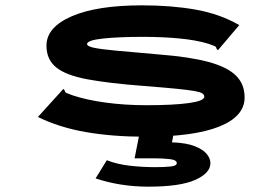

<svg xmlns="http://www.w3.org/2000/svg" viewBox="-20 -502 1040 719"><path d="M524 10Q401 10 301 -7.5Q201 -25 122 -64L210 -161L217 -169L222 -164Q223 -156 229.5 -153.5Q236 -151 252 -145Q302 -128 374.5 -118Q447 -108 528 -108Q629 -108 687 -116Q745 -124 745 -140Q745 -147 738 -152Q731 -157 709 -161Q687 -165 642 -169.5Q597 -174 520 -180Q388 -190 307.5 -205Q227 -220 190.5 -249.5Q154 -279 154 -331Q154 -400 248.5 -441Q343 -482 512 -482Q622 -482 712.5 -466Q803 -450 876 -408L803 -322L796 -314L791 -319Q790 -327 783.5 -329.5Q777 -332 761 -338Q715 -352 651.5 -358Q588 -364 516 -364Q422 -364 364 -357.5Q306 -351 306 -337Q306 -329 330 -323.5Q354 -318 413 -312.5Q472 -307 576 -298Q691 -289 761 -270Q831 -251 863.5 -219Q896 -187 896 -137Q896 -66 801 -28Q706 10 524 10ZM536 197Q430 197 338 166L380 98Q418 113 465.5 118.5Q513 124 562 124Q595 124 618.5 121.5Q642 119 642 109Q642 97 616.5 94Q591 91 564 91H484L502 0H630L624 31Q678 33 709.5 45.5Q741 58 754.5 75Q768 92 768 109Q768 146 711.5 171.5Q655 197 536 197Z"/></svg>

Font: Inconsolata UltraExpanded Black
Style: Regular
Weight: 900
Width: 9
Monospace: yes
Designer: Raph Levien, Cyreal, Brenton Simpson
Foundry: Raph Levien, Cyreal, Google
Version: Version 3.001; ttfautohint (v1.8.2.53-6de2)